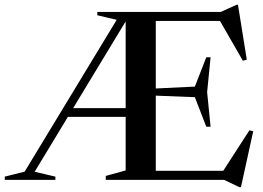

<svg xmlns="http://www.w3.org/2000/svg" viewBox="-40 -755 1106 806"><path d="M234.5 -264.5V-301H525.5V-264.5ZM470 -705H498V-682.5L105.5 -34L192.5 -13.5V0H-20V-13.5L63.5 -34.5ZM368.5 -691V-705H477L459.5 -669.5ZM844 -514.5 829.5 -368 844 -223H826L778 -347L550.5 -356V-380.5L778 -391.5L826 -514.5ZM996 -504.5 979.5 -500 875 -682 943 -667H535V-705H887L953 -735H959ZM887.5 -23 1007 -208 1023 -204 971.5 30.5H964.5L900.5 0H535V-38H952.5ZM404 0V-16.5L487.5 -39.5V-705H614V0Z"/></svg>

Font: Newsreader 60pt Medium
Style: Regular
Weight: 500
Designer: Hugues Gentile
Foundry: Production Type
Version: Version 1.003